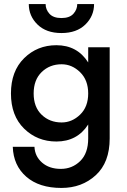

<svg xmlns="http://www.w3.org/2000/svg" viewBox="-20 -693 626 947"><path d="M284 -89Q335 -89 375 -127.5Q415 -166 415 -232Q415 -298 375 -337Q335 -376 284 -376Q225 -376 185.5 -337.5Q146 -299 146 -232Q146 -165 185.5 -127Q225 -89 284 -89ZM43 31H150Q152 78 187.5 109Q223 140 280 140Q336 140 375.5 101.5Q415 63 415 -10V-79Q361 5 258 5Q164 5 99 -58.5Q34 -122 34 -232Q34 -342 99 -406Q164 -470 258 -470Q361 -470 415 -385V-460H521V-10Q521 108 452.5 171Q384 234 283 234Q173 234 109.5 178.5Q46 123 43 31ZM122 -673H205Q205 -646 224 -625Q243 -604 283 -604Q323 -604 342 -625Q361 -646 361 -673H444Q444 -614 401 -572Q358 -530 283 -530Q208 -530 165 -572Q122 -614 122 -673Z"/></svg>

Font: Renner* Medium
Style: Medium
Weight: 500
Version: Version 003.000 ; ttfautohint (v0.97) -l 8 -r 50 -G 200 -x 1